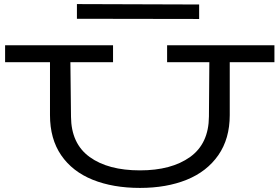

<svg xmlns="http://www.w3.org/2000/svg" viewBox="-20 -908 1371 941"><path d="M1325 -603H1106V-344Q1106 -228 1050 -147.5Q994 -67 895 -27Q796 13 666 13Q534 13 434.5 -27Q335 -67 280 -147Q225 -227 225 -344V-603H5V-686H534V-603H325L328 -336Q329 -204 419.5 -138.5Q510 -73 666 -73Q820 -73 911.5 -138.5Q1003 -204 1004 -337L1006 -603H799V-686H1325ZM956 -815 357 -816V-888L956 -886Z"/></svg>

Font: BioRhyme Expanded
Style: Regular
Weight: 400
Width: 7
Designer: Aoife Mooney
Foundry: Aoife Mooney Type
Version: Version 1.000